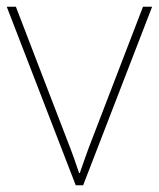

<svg xmlns="http://www.w3.org/2000/svg" viewBox="-20 -599 470 568"><path d="M204 -51H226L430 -579H403L253 -189C236 -146 228 -120 216 -87H214C203 -120 194 -146 177 -189L27 -579H0Z"/></svg>

Font: Noto Sans Tamil UI Thin
Style: Regular
Weight: 100
Designer: Jelle Bosma - Monotype Design Team
Foundry: Monotype Imaging Inc.
Version: Version 2.004